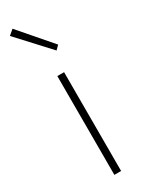

<svg xmlns="http://www.w3.org/2000/svg" viewBox="-216 -854 677 887"><g transform="rotate(-30 122.5 -410.0)"><path d="M105 0V-527H141V0ZM161 -631 8 -797 35 -820 181 -651Z"/></g></svg>

Font: Noto Sans HK Thin
Style: Regular
Weight: 100
Designer: Ryoko NISHIZUKA 西塚涼子 (kana, bopomofo & ideographs); Paul D. Hunt (Latin, Greek & Cyrillic); Sandoll Communications 산돌커뮤니
Foundry: Adobe
Version: Version 2.004-H2;hotconv 1.0.118;makeotfexe 2.5.65603